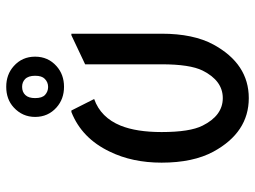

<svg xmlns="http://www.w3.org/2000/svg" viewBox="-120 -684 814 613"><g transform="rotate(-90 286.5 -378.0)"><path d="M484.9 -556.6V-268.6Q484.9 -167 450.2 -103Q388.7 9.8 279.3 9.8Q169.9 9.8 108.4 -103Q73.2 -168 73.2 -268.6Q73.2 -362.3 108.4 -434.1Q150.9 -523.4 234.9 -556.6H239.7L276.4 -483.9Q217.3 -462.9 191.4 -399.4Q170.9 -348.6 170.9 -268.6Q170.9 -178.2 191.4 -137.7Q223.6 -73.2 279.3 -73.2Q335 -73.2 367.2 -137.7Q387.2 -178.2 387.2 -268.6V-512.7L480 -556.6ZM249.5 -604Q219.2 -630.9 219.2 -672.4Q219.2 -712.9 249.5 -740.7Q275.4 -764.6 315.4 -764.6Q354.5 -764.6 381.3 -740.7Q411.6 -713.9 411.6 -672.4Q411.6 -630.9 381.3 -604Q354.5 -580.1 315.4 -580.1Q276.4 -580.1 249.5 -604ZM315.4 -713.9Q298.8 -713.9 289.1 -703.6Q279.3 -693.4 279.3 -672.4Q279.3 -649.9 289.6 -640.6Q300.3 -630.9 314.9 -630.9Q330.1 -630.9 340.8 -641.6Q350.6 -650.9 350.6 -672.4Q350.6 -694.3 339.8 -704.6Q330.1 -713.9 315.4 -713.9Z"/></g></svg>

Font: Nova Oval
Style: Book
Weight: 400
Version: Version 2.000